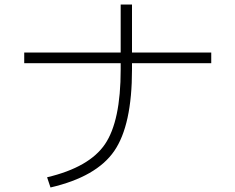

<svg xmlns="http://www.w3.org/2000/svg" viewBox="-20 -802 1040 848"><path d="M87 -570H513V-782H563V-570H913V-523H563V-495Q563 -249 484.5 -135Q406 -21 203 26L188 -19Q374 -63 443.5 -165Q513 -267 513 -495V-523H87Z"/></svg>

Font: M PLUS 1p Light
Style: Regular
Weight: 300
Version: Version 1.061